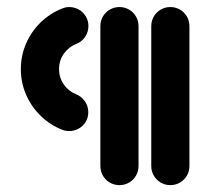

<svg xmlns="http://www.w3.org/2000/svg" viewBox="-20 -539 627 559"><path d="M40.7 -337.8Q40.7 -377.4 56.1 -412.6Q71.5 -447.8 98.9 -474.3Q126.3 -500.7 161.5 -514.4Q171.5 -518.5 181.5 -518.5Q195.6 -518.5 208.5 -511.7Q221.5 -504.8 229.4 -492Q237.4 -479.3 237.4 -463Q237.4 -445.6 227.6 -431.3Q217.8 -417 201.9 -411.1Q179.6 -402.2 165.7 -382.4Q151.9 -362.6 151.9 -337.8Q151.9 -313 165.7 -293.1Q179.6 -273.3 201.9 -264.4Q217.4 -258.1 227.2 -244.1Q237 -230 237 -212.6Q237 -196.3 229.3 -183.7Q221.5 -171.1 208.5 -164.3Q195.6 -157.4 181.5 -157.4Q170.4 -157.4 161.5 -161.1Q126.3 -174.8 98.9 -201.3Q71.5 -227.8 56.1 -263Q40.7 -298.1 40.7 -337.8ZM327.8 0Q312.6 0 299.8 -7.4Q287 -14.8 279.6 -27.6Q272.2 -40.4 272.2 -55.6V-463Q272.2 -478.1 279.6 -490.9Q287 -503.7 299.8 -511.1Q312.6 -518.5 327.8 -518.5Q343 -518.5 355.7 -511.1Q368.5 -503.7 375.9 -490.9Q383.3 -478.1 383.3 -463V-55.6Q383.3 -40.4 375.9 -27.6Q368.5 -14.8 355.7 -7.4Q343 0 327.8 0ZM475.9 0Q460.7 0 448 -7.4Q435.2 -14.8 427.8 -27.6Q420.4 -40.4 420.4 -55.6V-463Q420.4 -478.1 427.8 -490.9Q435.2 -503.7 448 -511.1Q460.7 -518.5 475.9 -518.5Q491.1 -518.5 503.9 -511.1Q516.7 -503.7 524.1 -490.9Q531.5 -478.1 531.5 -463V-55.6Q531.5 -40.4 524.1 -27.6Q516.7 -14.8 503.9 -7.4Q491.1 0 475.9 0Z"/></svg>

Font: 26F Galaxy Hebrew Black
Style: Regular
Weight: 900
Designer: C₂₉H₂₅N₃O₅
Version: Version 1.000